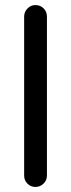

<svg xmlns="http://www.w3.org/2000/svg" viewBox="-20 -739 283 765"><path d="M76.2 -39.1V-672.9Q76.2 -691.4 89.4 -705.1Q102.5 -718.8 121.1 -718.8Q140.6 -718.8 153.8 -705.6Q167 -692.4 167 -672.9V-39.1Q167 -20.5 153.3 -7.3Q139.6 5.9 121.1 5.9Q102.5 5.9 89.4 -7.3Q76.2 -20.5 76.2 -39.1Z"/></svg>

Font: jf-openhuninn-1.1
Style: Regular
Weight: 400
Designer: [Kosugi Maru]
      Designed by Motoya company      

      [Varela Round]
      Joe Prince(Latin component); Avraham Co
Foundry: justfont CO.,LTD.
Version: 1.1